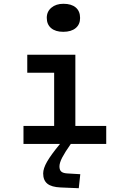

<svg xmlns="http://www.w3.org/2000/svg" viewBox="-20 -760 654 1014"><path d="M403 -665Q403 -631 379.5 -611.5Q356 -592 314 -592Q273 -592 250 -611.5Q227 -631 227 -666Q227 -699 251.5 -719.5Q276 -740 315 -740Q357 -740 380 -720.5Q403 -701 403 -665ZM104 0V-95H266V-376H124V-471H378V-95H541V0H354Q323 44 308.5 72Q294 100 294 119Q294 138 304 146.5Q314 155 337 156L404 160L396 234L300 230Q252 228 230 210Q208 192 208 156Q208 130 228.5 94Q249 58 297 0Z"/></svg>

Font: Intel One Mono Medium
Style: Regular
Weight: 500
Monospace: yes
Designer: Fred Shallcrass
Foundry: Frere-Jones Type LLC
Version: Version 1.400;hotconv 1.1.0;makeotfexe 2.6.0;FJTRelease1.4